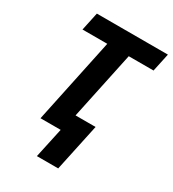

<svg xmlns="http://www.w3.org/2000/svg" viewBox="-217 -830 1037 1154"><g transform="rotate(30 301.0 -253.0)"><path d="M254 -588 130 0H270L225 208H373L443 -120H304L403 -588H575L602 -714H109L82 -588Z"/></g></svg>

Font: BC Sans
Style: Bold Italic
Weight: 700
Italic angle: -12°
Designer: Monotype Design Team
Province of B.C.
Foundry: Monotype Imaging Inc.
Version: Version 2.000;GOOG;noto-source:20170915:90ef993387c0